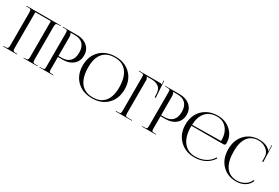

<svg xmlns="http://www.w3.org/2000/svg" viewBox="71 -1856 4266 2941"><g transform="rotate(30 2204.5 -385.5)"><path d="M18 0V-9H53Q88 -9 97 -21Q106 -33 106 -71V-648Q106 -686 97 -698Q88 -710 53 -710H18V-719H625V-710H589Q554 -710 545 -698Q536 -686 536 -648V-71Q536 -33 545 -21Q554 -9 589 -9H625V0H378V-9H405Q440 -9 449 -21Q458 -33 458 -71V-701H184V-71Q184 -33 193.5 -21Q203 -9 238 -9H264V0Z M809 -700V-695Q826 -672 826 -633V-298H882Q977 -298 1026.5 -349.5Q1076 -401 1076 -499Q1076 -597 1026.5 -648.5Q977 -700 882 -700ZM660 0V-9H695Q731 -9 739.5 -17.5Q748 -26 748 -62V-657Q748 -693 739.5 -701.5Q731 -710 695 -710H660V-719H912Q1025 -719 1094 -658.5Q1163 -598 1163 -499Q1163 -400 1094 -340Q1025 -280 912 -280H826V-62Q826 -26 835 -17.5Q844 -9 880 -9H905V0Z M1591 8Q1424 8 1322 -93Q1220 -194 1220 -360Q1220 -525 1322 -626Q1424 -727 1591 -727Q1757 -727 1858.5 -626Q1960 -525 1960 -360Q1960 -194 1858.5 -93Q1757 8 1591 8ZM1594 -10Q1730 -10 1801.5 -95Q1873 -180 1873 -341Q1873 -520 1799.5 -614.5Q1726 -709 1587 -709Q1450 -709 1378.5 -624Q1307 -539 1307 -378Q1307 -199 1380.5 -104.5Q1454 -10 1594 -10Z M2009 0V-9H2044Q2080 -9 2088.5 -17.5Q2097 -26 2097 -62V-657Q2097 -693 2088.5 -701.5Q2080 -710 2044 -710H2009V-719H2385Q2403 -719 2412 -710H2413L2409 -778L2418 -779L2437 -486H2419L2415 -556Q2411 -632 2362 -666.5Q2313 -701 2234 -701H2153V-700Q2175 -678 2175 -648V-62Q2175 -26 2184 -17.5Q2193 -9 2229 -9H2294V0Z M2624 -700V-695Q2641 -672 2641 -633V-298H2697Q2792 -298 2841.5 -349.5Q2891 -401 2891 -499Q2891 -597 2841.5 -648.5Q2792 -700 2697 -700ZM2475 0V-9H2510Q2546 -9 2554.5 -17.5Q2563 -26 2563 -62V-657Q2563 -693 2554.5 -701.5Q2546 -710 2510 -710H2475V-719H2727Q2840 -719 2909 -658.5Q2978 -598 2978 -499Q2978 -400 2909 -340Q2840 -280 2727 -280H2641V-62Q2641 -26 2650 -17.5Q2659 -9 2695 -9H2720V0Z M3124 -390Q3124 -384 3124 -378Q3124 -201 3199.5 -105.5Q3275 -10 3405 -10Q3505 -10 3582 -50.5Q3659 -91 3703 -165L3717 -154Q3670 -77 3588.5 -34.5Q3507 8 3402 8Q3243 8 3139 -94.5Q3035 -197 3035 -362Q3035 -526 3136.5 -626.5Q3238 -727 3404 -727Q3538 -727 3631 -642Q3724 -557 3724 -424V-419Q3724 -407 3715 -398.5Q3706 -390 3693 -390ZM3125 -408 3627 -415Q3635 -415 3635 -424Q3635 -552 3570.5 -630.5Q3506 -709 3400 -709Q3272 -709 3201.5 -632Q3131 -555 3125 -408Z M3792 -362Q3792 -526 3888 -626.5Q3984 -727 4141 -727Q4249 -727 4324 -663Q4331 -656 4335 -643L4342 -645Q4340 -655 4339 -674L4337 -747H4346L4355 -458L4337 -457L4334 -550Q4330 -616 4269.5 -663Q4209 -710 4133 -710Q4010 -710 3945.5 -625Q3881 -540 3881 -378Q3881 -199 3948.5 -104.5Q4016 -10 4144 -10Q4217 -10 4279 -47Q4341 -84 4366 -147L4383 -140Q4355 -68 4289.5 -30Q4224 8 4142 8Q3985 8 3888.5 -94Q3792 -196 3792 -362Z"/></g></svg>

Font: FoglihtenNo06
Style: Regular
Weight: 500
Designer: gluk (gluksza@wp.pl)
Foundry: gluk (gluksza@wp.pl)
Version: Version 0.76